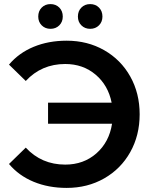

<svg xmlns="http://www.w3.org/2000/svg" viewBox="-20 -909 750 939"><path d="M663 -350Q663 -247 617 -165Q571 -83 489.5 -36.5Q408 10 306 10Q217 10 144.5 -20Q72 -50 24 -107L106 -187Q183 -104 299 -104Q389 -104 451.5 -159Q514 -214 528 -304H215V-407H526Q509 -492 447.5 -544Q386 -596 299 -596Q183 -596 106 -513L24 -593Q72 -650 144.5 -680Q217 -710 306 -710Q408 -710 489.5 -663.5Q571 -617 617 -535Q663 -453 663 -350ZM167 -828Q167 -855 184 -872Q201 -889 227 -889Q253 -889 270 -872Q287 -855 287 -828Q287 -802 270 -785Q253 -768 227 -768Q201 -768 184 -785Q167 -802 167 -828ZM361 -828Q361 -855 378 -872Q395 -889 421 -889Q447 -889 464 -872Q481 -855 481 -828Q481 -802 464 -785Q447 -768 421 -768Q395 -768 378 -785Q361 -802 361 -828Z"/></svg>

Font: APTA Sans SemiBold
Style: Bold
Weight: 600
Version: Version 7.200